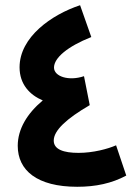

<svg xmlns="http://www.w3.org/2000/svg" viewBox="-20 -710 515 736"><path d="M425 -153C393 -139 337 -124 281 -124C224 -124 186 -137 186 -171C186 -210 235 -255 324 -307L302 -418C243 -398 187 -417 187 -451C187 -488 239 -532 330 -568L287 -690C178 -654 55 -568 55 -452C55 -387 94 -346 144 -325C84 -275 48 -215 48 -151C48 -57 122 6 276 6C347 6 408 -7 464 -37Z"/></svg>

Font: Noto Sans Arabic UI SmCn
Style: Bold
Weight: 700
Width: 4
Designer: Monotype Design Team, Nadine Chahine and Nizar Qandah
Foundry: Monotype Imaging Inc.
Version: Version 2.010